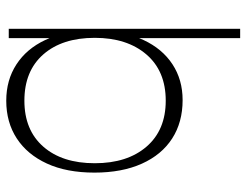

<svg xmlns="http://www.w3.org/2000/svg" viewBox="-107 -489 788 614"><g transform="rotate(-90 287.0 -182.0)"><path d="M274 8Q203 8 151 -25.5Q99 -59 70.5 -122.5Q42 -186 42 -274Q42 -363 71 -426Q100 -489 151.5 -522.5Q203 -556 272 -556Q338 -556 388 -523.5Q438 -491 466 -431.5Q494 -372 494 -291V-258Q494 -177 466 -117Q438 -57 388.5 -24.5Q339 8 274 8ZM272 -46Q367 -46 420 -108Q473 -170 473 -273Q473 -377 420 -437.5Q367 -498 272 -498Q178 -498 125 -437.5Q72 -377 72 -273Q72 -169 125 -107.5Q178 -46 272 -46ZM472 192V-153L473 -182V-360L472 -401V-548H502V192Z"/></g></svg>

Font: Savate ExtraLight
Style: Regular
Weight: 200
Designer: Max Esnée
Foundry: Plomb Type
Version: Version 2.000